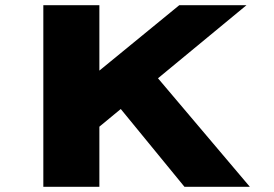

<svg xmlns="http://www.w3.org/2000/svg" viewBox="-20 -720 1055 740"><path d="M287 -169 219 -330 671 -700H930ZM147 0V-700H363V0ZM691 0 406 -348 535 -482 943 0Z"/></svg>

Font: Lexend Tera Black
Style: Regular
Weight: 900
Version: Version 1.007